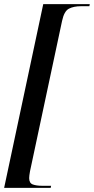

<svg xmlns="http://www.w3.org/2000/svg" viewBox="-44 -780 454 928"><path d="M-24 128 165 -760H390L388 -750H348Q312 -750 289 -738Q266 -726 256 -679L101 48Q97 70 97 81Q97 105 114.5 111.5Q132 118 160 118H203L201 128Z"/></svg>

Font: Noto Serif Display SemiCondensed Medium
Style: Italic
Weight: 500
Width: 4
Italic angle: -12°
Designer: Monotype Design Team
Foundry: Monotype Imaging Inc.
Version: Version 2.009